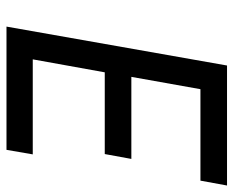

<svg xmlns="http://www.w3.org/2000/svg" viewBox="-84 -636 720 592"><g transform="rotate(90 276.0 -340.0)"><path d="M456 -81 442 0H62L182 -680H552L537 -598H255L217 -385H470L455 -303H203L163 -81Z"/></g></svg>

Font: Inria Sans
Style: Italic
Weight: 400
Italic angle: -10°
Designer: Black Foundry Team
Foundry: Black Foundry
Version: Version 1.2; ttfautohint (v1.8.3)